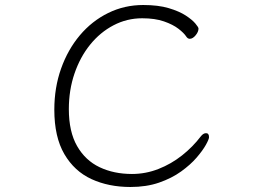

<svg xmlns="http://www.w3.org/2000/svg" viewBox="-20 -731 1040 767"><path d="M815 -183Q815 -175 802.5 -152.5Q790 -130 765.5 -101.5Q741 -73 703.5 -46Q666 -19 615.5 -1.5Q565 16 501 16Q414 16 345.5 -15.5Q277 -47 237 -115.5Q197 -184 197 -293Q197 -381 224 -457Q251 -533 299 -590Q347 -647 412 -679Q477 -711 552 -711Q612 -711 654 -698.5Q696 -686 722 -669Q748 -652 760.5 -637Q773 -622 773 -617Q773 -604 761.5 -590Q750 -576 738 -576Q730 -576 724 -585Q715 -599 693 -616Q671 -633 635 -645.5Q599 -658 548 -658Q487 -658 433.5 -630Q380 -602 340 -552.5Q300 -503 277.5 -437Q255 -371 255 -295Q255 -205 288 -147.5Q321 -90 378 -63Q435 -36 507 -36Q562 -36 613 -56Q664 -76 707 -110Q750 -144 782 -186Q792 -199 803 -199Q815 -199 815 -183Z"/></svg>

Font: Moon Stars Kai HW Light
Style: Regular
Weight: 300
Designer: GuiWonder
Version: Version 1.101